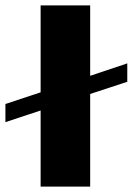

<svg xmlns="http://www.w3.org/2000/svg" viewBox="-73 -689 490 709"><path d="M260 0H77V-281L-53 -238V-305L77 -348V-669H260V-409L397 -455V-387L260 -342Z"/></svg>

Font: Sarpanch ExtraBold
Style: Regular
Weight: 800
Designer: Manushi Parikh (Devanagari and Latin), Jyotish Sonowal (Devanagari)
Foundry: Indian Type Foundry
Version: Version 2.004;PS 1.0;hotconv 1.0.78;makeotf.lib2.5.61930; tt